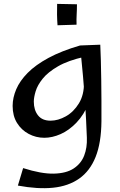

<svg xmlns="http://www.w3.org/2000/svg" viewBox="-20 -695 617 988"><path d="M72 260 99 170Q193 200 257 198.5Q321 197 359 172Q397 147 413 106Q429 65 427 14Q425 -30 423 -77Q421 -124 417 -179.5Q413 -235 407 -304Q401 -373 392 -461L496 -465Q498 -430 499 -383.5Q500 -337 501 -284Q502 -231 502 -176.5Q502 -122 502 -71Q501 40 472 112.5Q443 185 387.5 224Q332 263 253 271Q174 279 72 260ZM208 14Q165 14 127.5 -6Q90 -26 67.5 -62.5Q45 -99 45 -150Q45 -192 63.5 -235.5Q82 -279 122.5 -320Q163 -361 229.5 -397Q296 -433 392 -461L416 -403Q331 -384 279 -354Q227 -324 200 -290.5Q173 -257 163.5 -225.5Q154 -194 154 -172Q154 -129 175.5 -101.5Q197 -74 240 -74Q279 -74 319 -96.5Q359 -119 386 -163Q413 -207 412 -270L470 -319Q464 -230 438 -167Q412 -104 373.5 -64Q335 -24 292 -5Q249 14 208 14ZM276 -565Q274 -591 273.5 -620.5Q273 -650 274 -675L376 -673Q376 -645 374.5 -620.5Q373 -596 374 -568Z"/></svg>

Font: Marhey Light
Style: Regular
Weight: 300
Designer: Nur Syamsi & Bustanul Arifin
Foundry: Namelatype
Version: Version 1.000